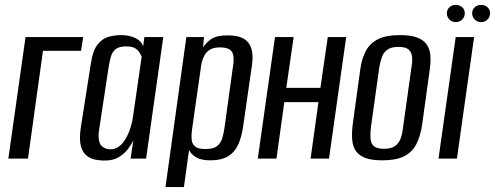

<svg xmlns="http://www.w3.org/2000/svg" viewBox="-20 -646 2016 782"><path d="M14 0 84 -495H319L310 -439H155L94 0Z M405 8Q389 8 369.5 4.5Q350 1 333.5 -11.5Q317 -24 309.5 -51Q302 -78 309 -126L350 -387Q358 -441 378 -465.5Q398 -490 423.5 -496.5Q449 -503 473 -503Q507 -503 531.5 -491Q556 -479 563 -457L568 -495H645L575 0H512L523 -75Q515 -57 500.5 -38Q486 -19 463 -5.5Q440 8 405 8ZM430 -38Q449 -38 464 -49Q479 -60 489.5 -77Q500 -94 507 -113Q514 -132 517.5 -148Q521 -164 522 -173L557 -415Q555 -420 549.5 -430Q544 -440 532 -448.5Q520 -457 494 -457Q466 -457 452 -446.5Q438 -436 432 -416.5Q426 -397 422 -370L383 -113Q380 -88 383.5 -72.5Q387 -57 395.5 -50Q404 -43 413 -40.5Q422 -38 430 -38Z M654 116 739 -495H811L807 -453Q819 -472 840.5 -487Q862 -502 907 -502Q951 -502 974 -487.5Q997 -473 1004.5 -445.5Q1012 -418 1006 -379L971 -136Q965 -91 951 -59Q937 -27 909.5 -10Q882 7 836 7Q799 7 778.5 -5.5Q758 -18 750 -35L729 116ZM817 -39Q849 -39 864 -51Q879 -63 885 -82.5Q891 -102 894 -123L928 -369Q931 -385 931.5 -400.5Q932 -416 928 -428Q924 -440 911.5 -446.5Q899 -453 875 -453Q851 -453 836.5 -444.5Q822 -436 814 -422.5Q806 -409 802 -393Q798 -377 797 -363L762 -118Q759 -96 760.5 -78Q762 -60 774.5 -49.5Q787 -39 817 -39Z M1030 0 1100 -495H1176L1146 -288H1285L1315 -495H1390L1320 0H1245L1277 -230H1138L1106 0Z M1538 7Q1496 7 1470 -2Q1444 -11 1430.5 -29.5Q1417 -48 1414.5 -76.5Q1412 -105 1417 -143L1448 -368Q1454 -409 1470.5 -439.5Q1487 -470 1520 -486.5Q1553 -503 1610 -503Q1652 -503 1678 -493.5Q1704 -484 1717 -466Q1730 -448 1732.5 -423.5Q1735 -399 1731 -368L1700 -143Q1693 -92 1675.5 -58.5Q1658 -25 1625 -9Q1592 7 1538 7ZM1544 -40Q1574 -40 1589.5 -51.5Q1605 -63 1612 -82.5Q1619 -102 1621 -123L1656 -373Q1660 -395 1658.5 -413.5Q1657 -432 1645 -443.5Q1633 -455 1603 -455Q1573 -455 1557.5 -443.5Q1542 -432 1535.5 -413.5Q1529 -395 1525 -373L1490 -123Q1488 -102 1489 -82.5Q1490 -63 1502 -51.5Q1514 -40 1544 -40Z M1766 0 1836 -495H1911L1841 0ZM1836 -556Q1821 -556 1810.5 -566.5Q1800 -577 1800 -592Q1800 -607 1810.5 -616.5Q1821 -626 1836 -626Q1852 -626 1862.5 -616.5Q1873 -607 1873 -592Q1873 -577 1862.5 -566.5Q1852 -556 1836 -556ZM1940 -556Q1924 -556 1913.5 -566.5Q1903 -577 1903 -592Q1903 -607 1913.5 -616.5Q1924 -626 1940 -626Q1955 -626 1965.5 -616.5Q1976 -607 1976 -592Q1976 -577 1965.5 -566.5Q1955 -556 1940 -556Z"/></svg>

Font: Alumni Sans Medium
Style: Italic
Weight: 500
Italic angle: -8°
Designer: Robert E. Leuschke
Foundry: Robert E. Leuschke
Version: Version 1.016